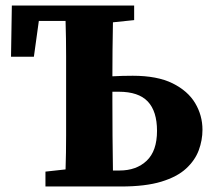

<svg xmlns="http://www.w3.org/2000/svg" viewBox="-20 -677 770 697"><path d="M388 -311Q388 -247 388.5 -184Q389 -121 390 -58H414Q475 -58 512.5 -93.5Q550 -129 550 -202Q550 -273 516.5 -308.5Q483 -344 411 -344Q405 -344 399.5 -344Q394 -344 388 -344ZM20 -471 23 -657H467V-604L390 -596Q389 -545 388.5 -495Q388 -445 388 -400Q406 -401 424.5 -401.5Q443 -402 462 -402Q551 -402 606.5 -374.5Q662 -347 688.5 -302.5Q715 -258 715 -206Q715 -168 701.5 -131.5Q688 -95 655.5 -65Q623 -35 565.5 -17.5Q508 0 419 0H145V-54L218 -62Q220 -123 220 -185Q220 -247 220 -310V-347Q220 -410 220 -473.5Q220 -537 218 -601H121L103 -471Z"/></svg>

Font: Source Serif 4
Style: Bold
Weight: 700
Designer: Frank Grießhammer
Foundry: Adobe
Version: Version 4.005;hotconv 1.1.0;makeotfexe 2.6.0